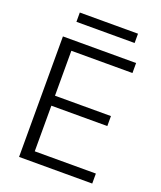

<svg xmlns="http://www.w3.org/2000/svg" viewBox="-155 -951 877 1048"><g transform="rotate(20 284.0 -427.0)"><path d="M83 0V-700H508V-642H153V-381H478V-323H153V-58H508V0ZM125 -800V-854H463V-800Z"/></g></svg>

Font: DM Sans 10pt Light
Style: Regular
Weight: 300
Version: Version 4.004;gftools[0.9.30]